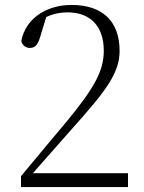

<svg xmlns="http://www.w3.org/2000/svg" viewBox="-20 -757 584 777"><path d="M65 0H498V-56H113L269 -233C412 -392 464 -463 464 -551C464 -669 397 -737 269 -737C175 -737 85 -688 66 -591C71 -573 84 -563 101 -563C121 -563 133 -575 142 -606L167 -688C197 -702 225 -707 253 -707C346 -707 400 -651 400 -551C400 -468 358 -397 252 -268C203 -210 134 -127 65 -44Z"/></svg>

Font: Noto Serif CJK HK ExtraLight
Style: Regular
Weight: 200
Designer: Ryoko NISHIZUKA 西塚涼子 (kana & ideographs); Frank Grießhammer (Latin, Greek & Cyrillic); Wenlong ZHANG 张文龙 (bopomofo); San
Foundry: Adobe
Version: Version 2.001;hotconv 1.1.0;makeotfexe 2.6.0